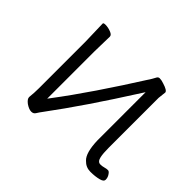

<svg xmlns="http://www.w3.org/2000/svg" viewBox="-116 -641 815 815"><g transform="rotate(45 291.5 -233.5)"><path d="M429 -106V-377V-394L420 -380Q286 -169 181 -28Q171 -15 163 -2Q157 8 144 8Q130 8 111 -5Q94 -18 94 -29V-31Q97 -58 97 -86V-364L94 -471Q94 -476 106 -476Q123 -476 140 -469Q155 -463 155 -453L153 -364V-94V-79L162 -91Q266 -228 408 -453Q413 -462 418 -471Q422 -478 430 -478Q441 -478 455 -473Q488 -463 489 -452L485 -416V-415V-115Q485 -83 489 -64Q494 -41 510 -41Q521 -41 531 -44Q541 -47 550 -47Q557 -47 564 -36Q572 -25 572 -11Q572 0 553 5Q531 11 502 11Q475 11 456 -9Q431 -32 429 -106Z"/></g></svg>

Font: LXGW WenKai Light
Style: Regular
Weight: 300
Designer: LXGW / Fontworks Inc.
Foundry: LXGW / Fontworks Inc.
Version: Version 1.501; October 10, 2024